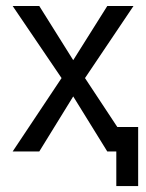

<svg xmlns="http://www.w3.org/2000/svg" viewBox="-20 -508 490 644"><path d="M443.4 116.2H370.1V0H339.8L225.6 -184.6L111.8 0H22.5L186.5 -246.1L22.5 -487.8H111.8L225.6 -306.2L339.8 -487.8H427.7L265.1 -246.1L373.5 -82H443.4Z"/></svg>

Font: Acari Sans
Style: Regular
Weight: 400
Designer: Alfredo Marco Pradil and Stefan Peev
Foundry: Hanken Design Co.
Version: Version 1.045;February 4, 2021;FontCreator 13.0.0.2655 64-bi